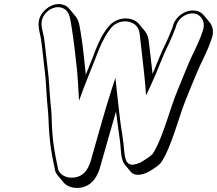

<svg xmlns="http://www.w3.org/2000/svg" viewBox="-20 -780 1063 940"><path d="M183 -710C157 -668 173 -634 181 -587L187 -539C193 -491 197 -446 203 -397C207 -352 209 -288 214 -246C218 -212 218 -162 221 -130L225 -86C231 -35 240 10 250 56C252 64 256 71 261 77L290 112C306 132 337 144 373 139C423 132 451 96 467 49C486 -15 520 -140 548 -234C554 -182 561 -140 567 -92C573 -55 569 -1 591 26L620 61C642 87 685 74 711 59C728 49 757 30 768 17C824 -68 853 -207 897 -310C912 -346 926 -383 941 -417C964 -474 994 -524 1015 -587L1019 -599C1027 -627 1021 -652 1007 -670L978 -705C968 -718 952 -726 935 -728C888 -734 841 -700 828 -658L825 -647C816 -624 802 -589 792 -569C768 -522 749 -470 727 -418C721 -474 714 -530 709 -573C707 -595 701 -613 690 -627L661 -662C652 -673 640 -681 623 -686C583 -698 538 -681 516 -655L501 -637C475 -602 453 -552 436 -504C427 -481 413 -446 400 -414C393 -478 387 -550 377 -608C371 -643 369 -677 350 -700L321 -735C316 -741 309 -748 301 -752C255 -775 205 -745 183 -710ZM195 -704C213 -733 254 -757 292 -738C322 -723 324 -686 332 -638C342 -578 350 -502 357 -437C360 -411 361 -383 363 -355L367 -287L392 -355C407 -394 435 -462 450 -501C467 -548 490 -598 513 -629L527 -647C544 -667 581 -683 616 -672C649 -662 662 -641 665 -604C672 -538 684 -445 691 -366L695 -313L720 -366C752 -434 775 -504 806 -564C816 -586 831 -621 840 -645L843 -656C854 -690 892 -719 931 -714C964 -709 986 -675 975 -636L971 -624C951 -563 921 -514 898 -456C883 -422 869 -385 854 -349C809 -244 779 -106 727 -26C719 -17 691 2 676 11C663 19 638 28 623 26C584 21 591 -42 582 -97C577 -138 570 -168 566 -211C562 -251 556 -293 552 -333L545 -399L523 -331C493 -240 446 -66 423 12C408 56 386 83 345 89C304 95 272 74 265 50C255 3 246 -40 240 -90L236 -134C233 -164 234 -215 230 -250C225 -291 222 -355 218 -401C212 -450 208 -495 202 -543L196 -592C189 -634 172 -667 195 -704Z"/></svg>

Font: Blanket
Style: PosterObl
Weight: 900
Foundry: Cannot Into Space Fonts
Version: Version 0.9